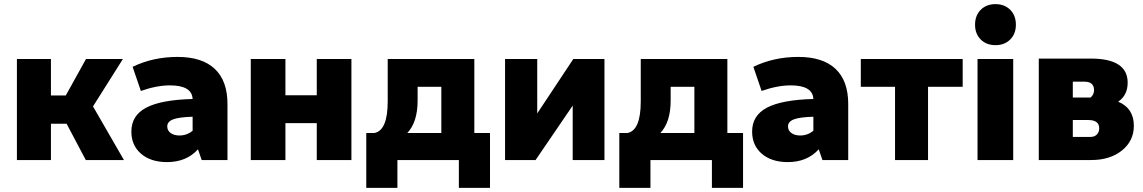

<svg xmlns="http://www.w3.org/2000/svg" viewBox="-20 -776 5544 931"><path d="M62 0V-490H227V-313H299L397 -490H576L431 -260L581 0H396L303 -176H227V0Z M790 10Q711 10 664 -30.5Q617 -71 617 -138Q617 -216 689 -254Q761 -292 914 -296Q911 -362 804 -362Q740 -362 663 -335L623 -452Q722 -500 841 -500Q960 -500 1021.5 -442Q1083 -384 1083 -272V0H958L940 -52Q884 10 790 10ZM791 -163Q791 -143 807.5 -131Q824 -119 850 -119Q886 -119 914 -142V-210Q847 -208 819 -197Q791 -186 791 -163Z M1196 0V-490H1364V-314H1516V-490H1684V0H1516V-179H1364V0Z M1756 135V-131H1795Q1860 -143 1860 -285V-490H2280V-131H2356V135H2205V0H1907V135ZM2005 -289Q2005 -184 1955 -131H2120V-355H2005Z M2429 0V-490H2585V-226L2760 -490H2911V0H2757V-264L2577 0Z M2983 135V-131H3022Q3087 -143 3087 -285V-490H3507V-131H3583V135H3432V0H3134V135ZM3232 -289Q3232 -184 3182 -131H3347V-355H3232Z M3800 10Q3721 10 3674 -30.5Q3627 -71 3627 -138Q3627 -216 3699 -254Q3771 -292 3924 -296Q3921 -362 3814 -362Q3750 -362 3673 -335L3633 -452Q3732 -500 3851 -500Q3970 -500 4031.5 -442Q4093 -384 4093 -272V0H3968L3950 -52Q3894 10 3800 10ZM3801 -163Q3801 -143 3817.5 -131Q3834 -119 3860 -119Q3896 -119 3924 -142V-210Q3857 -208 3829 -197Q3801 -186 3801 -163Z M4320 0V-355H4154V-490H4648V-355H4480V0Z M4708 -656Q4708 -701 4735.5 -728.5Q4763 -756 4807 -756Q4851 -756 4878.5 -728.5Q4906 -701 4906 -656Q4906 -612 4878.5 -584.5Q4851 -557 4807 -557Q4763 -557 4735.5 -584.5Q4708 -612 4708 -656ZM4720 0V-490H4893V0Z M5017 0V-492H5269Q5448 -492 5448 -375Q5448 -314 5402 -283Q5478 -251 5478 -166Q5478 -93 5420.5 -46.5Q5363 0 5271 0ZM5182 -380V-303H5268Q5285 -317 5285 -339Q5285 -380 5238 -380ZM5182 -112H5267Q5287 -112 5298.5 -123.5Q5310 -135 5310 -154Q5310 -194 5257 -194H5182Z"/></svg>

Font: Cantarell Extra Bold
Style: Regular
Weight: 800
Designer: Dave Crossland, Nikolaus Waxweiler, Florian Fecher, Jacques Le Bailly, Eben Sorkin, Alexei Vanyashin, Alexios Zavras, Em
Version: Version 0.303